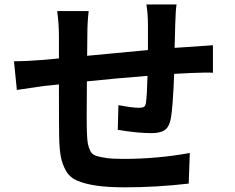

<svg xmlns="http://www.w3.org/2000/svg" viewBox="-20 -801 1040 851"><path d="M628.9 -781.2H762.7Q758.8 -763.7 756.8 -696.3Q755.9 -644.5 753.9 -588.9Q812.5 -592.8 829.1 -593.8Q834 -593.8 870.1 -596.7Q906.2 -599.6 923.8 -600.6V-478.5Q898.4 -480.5 828.1 -477.5Q772.5 -474.6 752 -473.6Q746.1 -323.2 737.3 -276.4Q730.5 -239.3 710.9 -225.1Q691.4 -210.9 651.4 -210.9Q589.8 -210.9 502 -225.6L504.9 -335Q567.4 -323.2 595.7 -323.2Q611.3 -323.2 618.2 -327.6Q625 -332 627 -345.7Q631.8 -381.8 633.8 -464.8Q498 -454.1 365.2 -440.4Q363.3 -257.8 365.2 -215.8Q366.2 -182.6 369.1 -166Q372.1 -149.4 379.9 -132.8Q387.7 -116.2 405.8 -110.4Q423.8 -104.5 451.7 -100.6Q479.5 -96.7 525.4 -96.7Q677.7 -96.7 821.3 -123L816.4 12.7Q672.9 29.3 534.2 29.3Q456.1 29.3 405.3 21.5Q354.5 13.7 321.8 -0.5Q289.1 -14.6 272.5 -43.9Q255.9 -73.2 249.5 -106.9Q243.2 -140.6 242.2 -196.3Q241.2 -238.3 241.2 -426.8L173.8 -419.9Q170.9 -419.9 54.7 -402.3L42 -529.3Q91.8 -529.3 166 -535.2L241.2 -542V-641.6Q241.2 -695.3 233.4 -752H373Q367.2 -702.1 367.2 -649.4Q367.2 -592.8 366.2 -553.7Q386.7 -555.7 484.9 -564.9Q583 -574.2 635.7 -579.1V-691.4Q635.7 -740.2 628.9 -781.2Z"/></svg>

Font: Nasu
Style: Bold
Weight: 700
Designer: Ryoko NISHIZUKA (kana &amp; ideographs); Paul D. Hunt (Latin, Greek &amp; Cyrillic); Wenlong ZHANG (bopomofo); Sandoll C
Version: Version 2014.1215